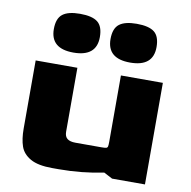

<svg xmlns="http://www.w3.org/2000/svg" viewBox="-77 -758 830 834"><g transform="rotate(10 338.0 -340.5)"><path d="M55 -148V-448H239V-166Q239 -145 251 -135.5Q263 -126 287 -126H401Q417 -126 422.5 -127.5Q428 -129 429.5 -134.5Q431 -140 431 -156V-448H616V0H471L433 -20Q337 0 236 0H207Q144 0 110.5 -19Q77 -38 66 -69.5Q55 -101 55 -148ZM359 -596Q359 -643 383.5 -662Q408 -681 460 -681Q514 -681 538 -662Q562 -643 562 -596Q562 -510 460 -510Q359 -510 359 -596ZM109 -596Q109 -643 133.5 -662Q158 -681 210 -681Q264 -681 288 -662Q312 -643 312 -596Q312 -510 210 -510Q109 -510 109 -596Z"/></g></svg>

Font: Gold Bold
Style: Regular
Weight: 400
Designer: jaiki
Version: Version 1.000